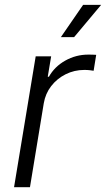

<svg xmlns="http://www.w3.org/2000/svg" viewBox="-20 -781 442 801"><path d="M38.6 0 128.9 -545.9H193.4L179.2 -460.9H184.1Q207.5 -502.9 252.2 -528.1Q296.9 -553.2 348.1 -553.2Q356 -553.2 365.2 -553Q374.5 -552.7 381.3 -552.2L370.6 -485.8Q365.7 -486.8 355 -488Q344.2 -489.3 332 -489.3Q290 -489.3 253.9 -471.2Q217.8 -453.1 193.6 -421.9Q169.4 -390.6 162.6 -350.1L105 0ZM233.9 -626 326.7 -760.7H401.9L289.1 -626Z"/></svg>

Font: Inter Light
Style: Italic
Weight: 300
Italic angle: -9.3988°
Designer: Rasmus Andersson
Foundry: rsms
Version: Version 4.001;git-66647c0bb